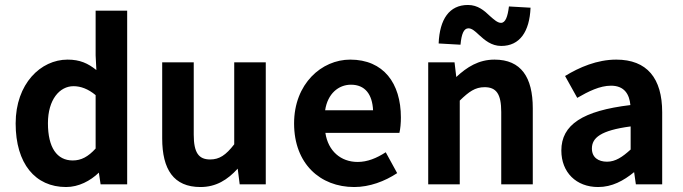

<svg xmlns="http://www.w3.org/2000/svg" viewBox="-20 -742 2751 773"><path d="M43 -245C43 -83 122 11 246 11C297 11 344 -14 378 -47L385 0H492V-699H365V-519L368 -460C334 -487 302 -502 252 -502C144 -502 43 -405 43 -245ZM173 -246C173 -341 220 -395 276 -395C305 -395 335 -384 365 -359V-144C335 -111 307 -96 273 -96C209 -96 173 -148 173 -246Z M787 11C850 11 896 -18 937 -63L945 0H1050V-491H923V-161C889 -117 863 -100 826 -100C780 -100 760 -127 760 -200V-491H633V-185C633 -60 679 11 787 11Z M1406 11C1468 11 1529 -12 1579 -45L1533 -129C1496 -105 1459 -90 1420 -90C1352 -90 1301 -134 1290 -207H1588C1592 -223 1594 -247 1594 -269C1594 -407 1524 -502 1390 -502C1275 -502 1164 -405 1164 -245C1164 -83 1269 11 1406 11ZM1393 -401C1450 -401 1479 -362 1482 -298H1289C1299 -365 1343 -401 1393 -401Z M1704 0H1831V-337C1868 -373 1893 -391 1931 -391C1978 -391 1998 -364 1998 -291V0H2125V-306C2125 -431 2078 -502 1971 -502C1907 -502 1860 -472 1817 -432L1810 -491H1704ZM1746 -567 1834 -562C1838 -605 1847 -628 1866 -628C1880 -628 1893 -616 1909 -601C1931 -581 1958 -557 1998 -557C2073 -557 2112 -615 2116 -711L2029 -716C2024 -675 2015 -650 1997 -650C1983 -650 1969 -663 1953 -677C1930 -699 1904 -722 1864 -722C1789 -722 1750 -665 1746 -567Z M2240 -136C2240 -48 2300 11 2388 11C2444 11 2490 -14 2533 -49L2540 0H2646V-290C2646 -427 2585 -502 2461 -502C2384 -502 2312 -471 2255 -436L2304 -348C2349 -374 2395 -397 2440 -397C2495 -397 2514 -361 2518 -319C2326 -296 2240 -240 2240 -136ZM2519 -233V-140C2486 -110 2458 -91 2424 -91C2389 -91 2363 -108 2363 -144C2363 -187 2398 -217 2519 -233Z"/></svg>

Font: Source Sans Pro SemBd
Style: Regular
Weight: 700
Designer: Paul D. Hunt
Foundry: Adobe Systems Incorporated
Version: Version 2.020;PS 2.0;hotconv 1.0.86;makeotf.lib2.5.63406